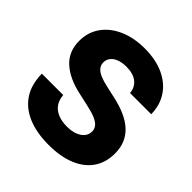

<svg xmlns="http://www.w3.org/2000/svg" viewBox="-196 -891 1054 1054"><g transform="rotate(45 331.5 -364.0)"><path d="M336.9 10.3Q244.1 10.3 176.5 -17.8Q108.9 -45.9 72 -101.6Q35.2 -157.2 34.2 -240.2H200.2Q202.6 -205.1 219.5 -180.9Q236.3 -156.7 266.4 -144.3Q296.4 -131.8 336.4 -131.8Q372.6 -131.8 398.9 -141.8Q425.3 -151.9 439.7 -169.4Q454.1 -187 454.1 -210.4Q454.1 -231.4 441.4 -246.3Q428.7 -261.2 402.1 -272.5Q375.5 -283.7 334 -292.5L257.8 -309.6Q159.7 -331.1 105.7 -381.1Q51.8 -431.2 51.8 -512.2Q51.8 -580.1 88.1 -630.9Q124.5 -681.6 188.5 -709.7Q252.4 -737.8 335.9 -737.8Q421.4 -737.8 483.9 -709.2Q546.4 -680.7 580.8 -628.9Q615.2 -577.1 616.2 -507.3H451.7Q448.2 -548.8 418.2 -572.3Q388.2 -595.7 336.4 -595.7Q302.7 -595.7 278.6 -586.4Q254.4 -577.1 241.7 -560.5Q229 -543.9 229 -522.9Q229 -501.5 241.9 -486.3Q254.9 -471.2 279.8 -460.7Q304.7 -450.2 339.8 -442.9L403.3 -428.7Q458.5 -417 500.7 -398.2Q543 -379.4 571.3 -353Q599.6 -326.7 614 -292Q628.4 -257.3 628.4 -214.4Q628.4 -144 593.8 -93.8Q559.1 -43.5 493.9 -16.6Q428.7 10.3 336.9 10.3Z"/></g></svg>

Font: Inter 20pt ExtraBold
Style: Regular
Weight: 800
Version: Version 4.001;git-66647c0bb